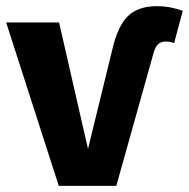

<svg xmlns="http://www.w3.org/2000/svg" viewBox="-26 -604 614 624"><path d="M352 0H165L-6 -531H166L260 -120L339 -443Q356 -518 389 -551Q422 -584 485 -584Q526 -584 568 -569L540 -464Q527 -469 512 -469Q497 -469 487.5 -460Q478 -451 472 -428Z"/></svg>

Font: FiraGOUPP
Style: Bold
Weight: 700
Designer: bBox Type
Foundry: bBox Type GmbH
Version: Version 1.001